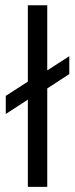

<svg xmlns="http://www.w3.org/2000/svg" viewBox="-20 -724 291 744"><path d="M248.5 -506.3V-437L163.1 -381.3V0H87.9V-337.9L2.4 -282.2V-352.5L87.9 -407.7V-703.6H163.1V-451.2Z"/></svg>

Font: Metrophobic
Style: Regular
Weight: 400
Designer: Vernon Adams
Foundry: Vernon Adams
Version: Version 3.200; ttfautohint (v1.8.4.7-5d5b);gftools[0.9.23]